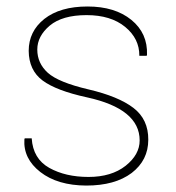

<svg xmlns="http://www.w3.org/2000/svg" viewBox="-20 -558 538 588"><path d="M407.7 -127.9Q407.7 -224.6 246.6 -259.8Q152.3 -280.3 110.4 -311.5Q68.4 -342.8 67.9 -402.3Q67.9 -461.9 115.7 -500Q164.1 -538.1 248 -538.1Q332 -538.1 382.3 -497.1Q432.6 -456.1 430.2 -390.1L429.2 -387.2H406.7Q407.2 -439.5 363.3 -475.6Q319.3 -511.7 245.1 -511.7Q170.9 -511.7 132.3 -479.5Q94.2 -447.3 94.2 -406.2Q94.2 -364.3 126.5 -335Q159.2 -305.7 251 -284.2Q342.8 -262.7 388.7 -227.5Q434.6 -192.4 434.1 -129.9Q434.1 -67.4 383.3 -28.3Q332 10.3 244.1 10.3Q156.2 9.8 103.5 -31.2Q50.8 -72.3 54.7 -131.3L55.7 -134.3H77.1Q81.1 -71.8 130.9 -43.9Q180.7 -16.1 251 -16.1Q321.3 -16.1 364.7 -50.3Q407.7 -84.5 407.7 -127.9Z"/></svg>

Font: Roboto-Thin
Style: Regular
Weight: 250
Designer: Google
Version: Version 1.100141; 2013; ttfautohint (v0.94.14-c901) -l 8 -r 